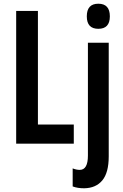

<svg xmlns="http://www.w3.org/2000/svg" viewBox="-20 -773 664 1033"><path d="M67 0V-714H184V-103H377V0ZM447 -685Q447 -753 509 -753Q571 -753 571 -685Q571 -618 509 -618Q447 -618 447 -685ZM433 240Q397 240 371 230V133Q391 141 409 141Q453 141 453 64V-543H565V68Q565 156 530.5 197.5Q496 239 433 240Z"/></svg>

Font: Noto Sans ExtraCondensed SemiBold
Style: Regular
Weight: 600
Width: 2
Designer: Monotype Design Team
Foundry: Monotype Imaging Inc.
Version: Version 2.013; ttfautohint (v1.8.4.7-5d5b)